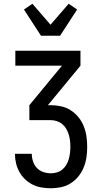

<svg xmlns="http://www.w3.org/2000/svg" viewBox="-20 -1006 540 1026"><path d="M253 0Q228 0 203 -4Q178 -8 155.5 -19Q133 -30 114.5 -47.5Q96 -65 84 -86.5Q72 -108 66 -132.5Q60 -157 60 -182V-184H150V-183Q150 -162 157 -142Q164 -122 178 -107.5Q192 -93 212 -86.5Q232 -80 253 -80Q269 -80 285 -85Q301 -90 313.5 -100.5Q326 -111 334.5 -125.5Q343 -140 347.5 -156Q352 -172 354 -188.5Q356 -205 356 -221V-222Q356 -239 354 -255.5Q352 -272 347 -288Q342 -304 333.5 -318.5Q325 -333 312 -343.5Q299 -354 283 -359Q267 -364 250 -364H137V-444L311 -655H62V-735H410V-655L236 -444H250Q278 -444 306 -438Q334 -432 357.5 -417Q381 -402 399 -380Q417 -358 427.5 -331.5Q438 -305 442 -277Q446 -249 446 -221Q446 -193 442 -165.5Q438 -138 427.5 -112Q417 -86 399.5 -64Q382 -42 358.5 -27Q335 -12 307.5 -6Q280 0 253 0ZM199 -815 108 -955 153 -986 250 -874 347 -986 392 -955 301 -815Z"/></svg>

Font: Iosevka Bendy Medium
Style: Regular
Weight: 500
Monospace: yes
Designer: Belleve Invis
Foundry: Belleve Invis
Version: Version 30.1.2